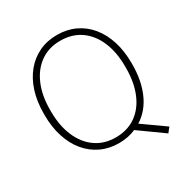

<svg xmlns="http://www.w3.org/2000/svg" viewBox="-186 -870 1083 1125"><g transform="rotate(-30 355.0 -308.0)"><path d="M630.9 105 467.3 -12.2Q440.9 -1 412.6 4.6Q384.3 10.3 354 10.3Q287.1 10.3 232.4 -15.6Q177.7 -41.5 138.4 -89.1Q99.1 -136.7 77.9 -203.1Q56.6 -269.5 56.6 -351.1V-359.9Q56.6 -441.4 77.6 -507.6Q98.6 -573.7 137.9 -621.6Q177.2 -669.4 231.7 -695.3Q286.1 -721.2 353 -721.2Q420.4 -721.2 475.3 -695.3Q530.3 -669.4 569.3 -621.6Q608.4 -573.7 629.4 -507.6Q650.4 -441.4 650.4 -359.9V-351.1Q650.4 -241.7 613.8 -158.9Q577.1 -76.2 506.8 -32.7L656.2 73.2ZM354 -28.3Q433.1 -28.3 490 -68.4Q546.9 -108.4 577.4 -181.2Q607.9 -253.9 607.9 -351.1V-360.8Q607.9 -457.5 577.4 -529.8Q546.9 -602.1 489.7 -642.1Q432.6 -682.1 353 -682.1Q275.4 -682.1 218.5 -642.1Q161.6 -602.1 130.6 -529.8Q99.6 -457.5 99.6 -360.8V-351.1Q99.6 -253.9 130.6 -181.4Q161.6 -108.9 218.5 -68.6Q275.4 -28.3 354 -28.3Z"/></g></svg>

Font: Roboto Slab ExtraLight
Style: Regular
Weight: 250
Designer: Google
Version: Version 2.000; ttfautohint (v1.8.1.43-b0c9)